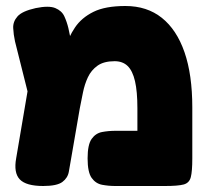

<svg xmlns="http://www.w3.org/2000/svg" viewBox="-20 -611 690 640"><path d="M621 -253V-83Q621 -40 616 -20.5Q611 -1 592 4Q573 9 530 9H364Q342 9 320.5 5Q299 1 285.5 -18Q272 -37 272 -83Q272 -129 285.5 -148Q299 -167 320.5 -171Q342 -175 365 -175H438V-250Q438 -306 430 -340.5Q422 -375 405.5 -391Q389 -407 362 -407Q326 -407 305 -392Q284 -377 273 -353.5Q262 -330 256.5 -302.5Q251 -275 246 -250L217 -82Q213 -60 209.5 -39Q206 -18 188 -4.5Q170 9 124 9Q67 9 46 -13Q25 -35 34 -84L80 -355L144 -278Q162 -318 173 -361.5Q184 -405 196 -446Q208 -487 230 -519.5Q252 -552 291.5 -571.5Q331 -591 398 -591Q470 -591 519.5 -551.5Q569 -512 595 -437Q621 -362 621 -253ZM105 -174 30 -473Q25 -496 24 -517.5Q23 -539 38.5 -556.5Q54 -574 99 -584Q143 -593 164.5 -584Q186 -575 194.5 -556.5Q203 -538 208 -517L251 -313Z"/></svg>

Font: Fredoka Light
Style: Regular
Weight: 300
Designer: Ben Nathan
Foundry: Milena B. Brandão, Ben Nathan
Version: Version 2.001